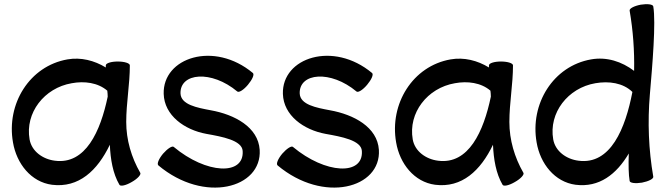

<svg xmlns="http://www.w3.org/2000/svg" viewBox="-20 -840 3134 902"><path d="M639 -28C597 -101 573 -183 573 -267C573 -356 590 -444 590 -533C590 -543 565 -551 533 -551C502 -551 477 -543 477 -533C477 -530 477 -526 477 -523C423 -556 360 -572 297 -561C119 -530 9 -352 41 -171C58 -71 126 15 224 28C350 44 438 -39 496 -160C499 -92 510 -25 541 28C546 37 572 31 599 15C626 0 644 -20 639 -28ZM238 -85C181 -92 129 -129 119 -185C97 -310 188 -427 317 -449C376 -460 440 -452 484 -414C485 -405 486 -396 486 -386C452 -223 382 -66 238 -85Z M724 -63C940 118 1211 44 1200 -136C1193 -243 1082 -302 970 -322C906 -334 830 -348 828 -401C825 -498 973 -512 1095 -410C1103 -404 1125 -418 1145 -442C1165 -466 1176 -490 1168 -497C986 -649 744 -570 749 -399C752 -298 846 -230 950 -211C1023 -198 1117 -181 1120 -131C1128 -14 949 -22 796 -150C789 -156 767 -142 746 -118C726 -94 716 -70 724 -63Z M1284 -63C1500 118 1771 44 1760 -136C1753 -243 1642 -302 1530 -322C1466 -334 1390 -348 1388 -401C1385 -498 1533 -512 1655 -410C1663 -404 1685 -418 1705 -442C1725 -466 1736 -490 1728 -497C1546 -649 1304 -570 1309 -399C1312 -298 1406 -230 1510 -211C1583 -198 1677 -181 1680 -131C1688 -14 1509 -22 1356 -150C1349 -156 1327 -142 1306 -118C1286 -94 1276 -70 1284 -63Z M2439 -28C2397 -101 2373 -183 2373 -267C2373 -356 2390 -444 2390 -533C2390 -543 2365 -551 2333 -551C2302 -551 2277 -543 2277 -533C2277 -530 2277 -526 2277 -523C2223 -556 2160 -572 2097 -561C1919 -530 1809 -352 1841 -171C1858 -71 1926 15 2024 28C2150 44 2238 -39 2296 -160C2299 -92 2310 -25 2341 28C2346 37 2372 31 2399 15C2426 0 2444 -20 2439 -28ZM2038 -85C1981 -92 1929 -129 1919 -185C1897 -310 1988 -427 2117 -449C2176 -460 2240 -452 2284 -414C2285 -405 2286 -396 2286 -386C2252 -223 2182 -66 2038 -85Z M2938 -790C2954 -697 2961 -602 2959 -507C2901 -551 2830 -574 2757 -561C2579 -530 2469 -352 2501 -171C2518 -71 2586 15 2684 28C2795 42 2876 -21 2934 -119C2932 -65 2933 -19 2938 10C2939 20 2966 23 2996 18C3027 12 3051 0 3049 -10C3027 -137 3022 -267 3033 -396C3045 -535 3062 -735 3049 -810C3047 -820 3021 -823 2990 -818C2959 -812 2936 -800 2938 -790ZM2698 -85C2641 -92 2589 -129 2579 -185C2557 -310 2648 -427 2777 -449C2840 -460 2907 -451 2951 -408C2918 -237 2849 -65 2698 -85Z"/></svg>

Font: Nupuram SemiBold
Style: Regular
Weight: 600
Designer: Santhosh Thottingal (santhosh.thottingal@gmail.com)
Foundry: SMC
Version: Version 1.000